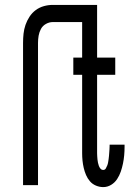

<svg xmlns="http://www.w3.org/2000/svg" viewBox="-20 -755 540 783"><path d="M74 0V-580Q74 -599 76 -617.5Q78 -636 84 -653.5Q90 -671 100.5 -687Q111 -703 126 -714Q141 -725 159 -730Q177 -735 195 -735H346V-665H195Q181 -665 167.5 -657.5Q154 -650 147 -637Q140 -624 137.5 -609.5Q135 -595 135 -580V0ZM401 8Q386 8 371.5 2Q357 -4 347 -15.5Q337 -27 331 -41Q325 -55 321.5 -70Q318 -85 316.5 -100Q315 -115 315 -130V-450H279V-520H315V-735H376V-520H450V-450H376V-130Q376 -124 376.5 -117.5Q377 -111 377.5 -104.5Q378 -98 379.5 -91.5Q381 -85 383 -79Q385 -73 389.5 -67.5Q394 -62 401 -62Q408 -62 411.5 -68Q415 -74 417.5 -80.5Q420 -87 421 -93.5Q422 -100 423 -106.5Q424 -113 424.5 -119.5Q425 -126 425.5 -133Q426 -140 426.5 -146.5Q427 -153 427 -160V-165H488V-156Q488 -139 486.5 -122Q485 -105 481.5 -88Q478 -71 472.5 -55Q467 -39 457.5 -24.5Q448 -10 433 -1Q418 8 401 8Z"/></svg>

Font: Iosevka NFM
Style: Regular
Weight: 400
Monospace: yes
Designer: Belleve Invis
Foundry: Belleve Invis
Version: Version 29.0.4; ttfautohint (v1.8.4);Nerd Fonts 3.3.0